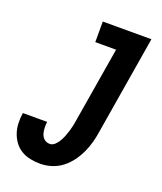

<svg xmlns="http://www.w3.org/2000/svg" viewBox="-138 -824 775 920"><g transform="rotate(20 250.0 -363.5)"><path d="M177 8Q151 8 126 3Q101 -2 80 -14.5Q59 -27 44.5 -46.5Q30 -66 22 -89.5Q14 -113 13 -139Q12 -165 16 -191V-192H140Q138 -176 138.5 -160.5Q139 -145 143.5 -130.5Q148 -116 159.5 -106.5Q171 -97 187 -97Q202 -97 214 -109Q226 -121 233.5 -134.5Q241 -148 246.5 -162.5Q252 -177 256.5 -192Q261 -207 264 -221.5Q267 -236 269 -251L332 -630H226V-735H474L391 -234Q387 -206 379.5 -178Q372 -150 359.5 -123Q347 -96 329 -71.5Q311 -47 287 -28.5Q263 -10 234 -1Q205 8 177 8Z"/></g></svg>

Font: Iosevka Term Curly Extrabold
Style: Italic
Weight: 800
Italic angle: -9°
Designer: Belleve Invis
Foundry: Belleve Invis
Version: Version 32.3.0